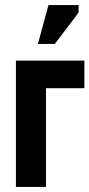

<svg xmlns="http://www.w3.org/2000/svg" viewBox="-20 -740 354 760"><path d="M314 -391H162V0H43V-500H314ZM172 -720H291V-690L197 -566H130Z"/></svg>

Font: PT Sans Narrow
Style: Bold
Weight: 700
Width: 3
Designer: A.Korolkova, O.Umpeleva, V.Yefimov
Foundry: ParaType Ltd
Version: Version 2.003W OFL